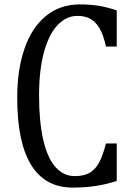

<svg xmlns="http://www.w3.org/2000/svg" viewBox="-20 -842 603 870"><path d="M509 -795V-631H460Q449 -683 431 -713.5Q413 -744 389 -757Q365 -770 331 -770Q281 -770 241.5 -729Q202 -688 179.5 -606.5Q157 -525 157 -409Q157 -293 175.5 -210.5Q194 -128 230.5 -86Q267 -44 319 -44Q359 -44 384.5 -58Q410 -72 427.5 -102.5Q445 -133 460 -192H509V-22Q463 -7 415 0.5Q367 8 309 8Q185 8 121.5 -94Q58 -196 58 -400Q58 -526 91 -621.5Q124 -717 188 -769.5Q252 -822 341 -822Q385 -822 422.5 -816.5Q460 -811 509 -795Z"/></svg>

Font: Myanglish
Style: Regular
Weight: 400
Designer: KyawKyaw ( MaYenGone)
Foundry: TattooFont3D
Version: Version 1.003 December 13, 2014